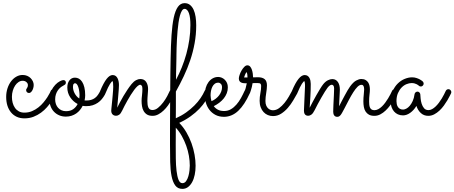

<svg xmlns="http://www.w3.org/2000/svg" viewBox="-20 -732 2904 1227"><path d="M337.9 -135.3Q335 -129.9 327.9 -115.7Q320.8 -101.6 308.8 -83.7Q296.9 -65.9 280.3 -46.9Q263.7 -27.8 242.2 -12Q220.7 3.9 194.1 14.2Q167.5 24.4 136.2 24.4Q108.4 24.4 86.9 14.4Q65.4 4.4 50.3 -13.9Q35.2 -32.2 27.3 -57.1Q19.5 -82 19.5 -112.3Q19.5 -141.6 27.8 -167.2Q36.1 -192.9 50.5 -211.9Q64.9 -231 84 -241.9Q103 -252.9 124.5 -252.9Q140.6 -252.9 153.8 -247.3Q167 -241.7 176 -232.4Q185.1 -223.1 190.2 -211.9Q195.3 -200.7 195.3 -189.5Q195.3 -178.7 192.6 -169.4Q189.9 -160.2 185.8 -153.1Q181.6 -146 176.3 -141.8Q170.9 -137.7 165.5 -137.7Q157.2 -137.7 152.1 -143.1Q147 -148.4 147 -156.2Q147 -160.2 148.7 -163.1Q150.4 -166 152.6 -169.2Q154.8 -172.4 156.5 -177Q158.2 -181.6 158.2 -189Q158.2 -199.2 148.7 -207.5Q139.2 -215.8 124.5 -215.8Q110.8 -215.8 98.4 -207.5Q85.9 -199.2 76.7 -185.3Q67.4 -171.4 61.8 -152.6Q56.2 -133.8 56.2 -112.8Q56.2 -92.8 61 -74.7Q65.9 -56.6 75.7 -42.7Q85.4 -28.8 100.3 -20.5Q115.2 -12.2 135.7 -12.2Q162.1 -12.2 184.6 -21.7Q207 -31.2 225.6 -45.9Q244.1 -60.5 258.3 -77.9Q272.5 -95.2 282.5 -110.6Q292.5 -126 298.1 -137.5Q303.7 -148.9 304.7 -151.9Q306.6 -156.7 311.3 -159.4Q315.9 -162.1 321.3 -162.1Q329.6 -162.1 334.7 -156.2Q339.8 -150.4 339.8 -143.1Q339.8 -140.1 337.9 -135.3Z M529.8 -53.7Q517.6 -53.7 508.3 -55.7Q501 -41 490.7 -28.6Q480.5 -16.1 467 -6.8Q453.6 2.4 437 7.8Q420.4 13.2 400.9 13.2Q377.9 13.2 358.9 5.1Q339.8 -2.9 325.7 -17.3Q311.5 -31.7 303.7 -52Q295.9 -72.3 295.9 -96.7Q295.9 -127.9 307.1 -151.1Q318.4 -174.3 333 -189.7Q347.7 -205.1 362.3 -212.6Q377 -220.2 384.3 -220.2Q392.6 -220.2 396.7 -215.8Q400.9 -211.4 400.9 -204.1Q400.9 -195.8 395.8 -191.7Q390.6 -187.5 382.8 -183.6Q375 -179.7 366.2 -172.6Q357.4 -165.5 349.9 -154.8Q342.3 -144 337.4 -129.4Q332.5 -114.7 332.5 -96.7Q332.5 -80.6 337.4 -66.7Q342.3 -52.7 351.6 -42.7Q360.8 -32.7 373.5 -27.1Q386.2 -21.5 401.9 -21.5Q429.7 -21.5 448 -34.4Q466.3 -47.4 476.1 -67.4Q447.3 -82.5 428.7 -110.4Q410.2 -138.2 410.2 -172.9Q410.2 -200.7 423.6 -218.3Q437 -235.8 459 -235.8Q472.2 -235.8 483.9 -229.5Q495.6 -223.1 504.6 -209.5Q513.7 -195.8 519 -174.3Q524.4 -152.8 524.4 -123Q524.4 -107.4 520.5 -90.3Q523.4 -89.8 526.4 -89.8Q529.3 -89.8 532.7 -89.8Q549.3 -89.8 562.5 -93.8Q575.7 -97.7 586.4 -105.5Q597.2 -113.3 605.7 -125.5Q614.3 -137.7 622.1 -153.8Q623.5 -156.7 628.4 -159.4Q633.3 -162.1 638.2 -162.1Q644.5 -162.1 650.1 -157Q655.8 -151.9 655.8 -143.6Q655.8 -139.6 653.8 -135Q651.9 -130.4 649.9 -126.5Q641.6 -111.8 630.6 -98.4Q619.6 -85 604.7 -75Q589.8 -64.9 571.3 -59.1Q552.7 -53.2 529.8 -53.7ZM446.3 -176.8Q446.3 -167.5 448.7 -157.2Q451.2 -147 456.3 -137Q461.4 -127 469 -117.9Q476.6 -108.9 486.8 -102.5Q488.3 -112.8 488.3 -122.6Q488.3 -135.7 486.3 -149.4Q484.4 -163.1 480.7 -174.6Q477.1 -186 471.7 -193.1Q466.3 -200.2 459 -200.2Q456.1 -200.2 451.2 -195.8Q446.3 -191.4 446.3 -176.8Z M729 -43.9Q736.8 -60.1 747.1 -79.3Q757.3 -98.6 769 -118.4Q780.8 -138.2 793.7 -157.7Q806.6 -177.2 820.8 -194.8Q835 -211.9 849.4 -219.5Q863.8 -227.1 876.5 -227.1Q901.9 -227.1 914.1 -208.5Q926.3 -189.9 926.3 -162.6Q926.3 -156.2 925.5 -147.2Q924.8 -138.2 924.1 -127.9Q923.3 -117.7 922.6 -107.2Q921.9 -96.7 921.9 -87.4Q921.9 -75.7 923.1 -64.9Q924.3 -54.2 927.7 -46.1Q931.2 -38.1 937.5 -33.4Q943.8 -28.8 954.1 -28.8Q972.7 -28.8 990.2 -43.2Q1007.8 -57.6 1022.7 -77.4Q1037.6 -97.2 1048.6 -117.7Q1059.6 -138.2 1064.9 -150.9Q1067.4 -156.2 1072 -159.2Q1076.7 -162.1 1082 -162.1Q1090.3 -162.1 1095.5 -156Q1100.6 -149.9 1100.6 -143.1Q1100.6 -139.6 1099.1 -136.2Q1097.2 -132.3 1091.3 -120.1Q1085.4 -107.9 1075.9 -92Q1066.4 -76.2 1053.7 -58.3Q1041 -40.5 1025.6 -25.9Q1010.3 -11.2 992.4 -1.5Q974.6 8.3 955.1 8.3Q933.1 8.3 919.4 -0.2Q905.8 -8.8 897.9 -22.7Q890.1 -36.6 887.5 -53.5Q884.8 -70.3 884.8 -87.4Q884.8 -94.7 885.5 -104Q886.2 -113.3 887.5 -123.5Q888.7 -133.8 889.4 -144Q890.1 -154.3 890.1 -163.6Q890.1 -179.2 885.3 -184.8Q880.4 -190.4 876.5 -190.4Q868.7 -190.4 858.6 -181.4Q848.6 -172.4 837.6 -157.7Q826.7 -143.1 815.2 -124.8Q803.7 -106.4 793.7 -88.4Q783.7 -70.3 775.1 -54Q766.6 -37.6 761.7 -26.9Q752 -6.3 742.2 0.7Q732.4 7.8 722.2 7.8Q708 7.8 699.5 -0.7Q690.9 -9.3 690.9 -24.9Q690.9 -28.3 691.9 -38.3Q692.9 -48.3 694.3 -62.3Q695.8 -76.2 697.3 -92.3Q698.7 -108.4 700.2 -124.3Q701.7 -140.1 702.6 -153.8Q703.6 -167.5 703.6 -176.8Q703.6 -189 702.6 -200.2Q701.7 -211.4 698.7 -213.9Q694.3 -212.4 683.1 -195.6Q671.9 -178.7 654.3 -136.2Q651.9 -130.9 647 -127.9Q642.1 -125 636.7 -125Q628.4 -125 623.5 -130.6Q618.7 -136.2 618.7 -143.6Q618.7 -147 620.1 -150.9Q642.1 -203.1 661.4 -227.8Q680.7 -252.4 699.7 -252.4Q710.9 -252.4 718.8 -246.8Q726.6 -241.2 731.2 -231.9Q735.8 -222.7 738 -211.4Q740.2 -200.2 740.2 -188.5Q740.2 -179.7 739 -161.1Q737.8 -142.6 735.8 -121.3Q733.9 -100.1 732.2 -79.1Q730.5 -58.1 729 -43.9Z M1103.5 23.9Q1139.6 7.8 1169.2 -13.2Q1198.7 -34.2 1221.9 -57.4Q1245.1 -80.6 1261.5 -104.7Q1277.8 -128.9 1287.6 -150.9Q1292 -161.6 1304.2 -161.6Q1312.5 -161.6 1317.6 -156Q1322.8 -150.4 1322.8 -143.6Q1322.8 -139.6 1321.3 -136.2Q1310.5 -112.3 1293.9 -86.7Q1277.3 -61 1253.7 -36.4Q1230 -11.7 1198.2 11.2Q1166.5 34.2 1125.5 53.2Q1151.9 80.6 1171.4 114Q1190.9 147.5 1203.9 183.6Q1216.8 219.7 1223.4 256.6Q1230 293.5 1230 327.1Q1230 357.9 1224.4 385Q1218.8 412.1 1207.8 432.1Q1196.8 452.1 1181.2 463.6Q1165.5 475.1 1145.5 475.1Q1116.2 475.1 1100.1 453.4Q1084 431.6 1076.4 393.3Q1068.8 355 1067.6 303Q1066.4 251 1066.4 189.9Q1066.4 159.7 1066.4 119.4Q1066.4 79.1 1066.7 33Q1066.9 -13.2 1067.1 -63.7Q1067.4 -114.3 1067.9 -165Q1068.4 -215.8 1068.8 -264.9Q1069.3 -314 1070.3 -357.9Q1071.8 -441.9 1076.2 -507.8Q1080.6 -573.7 1090.3 -619.1Q1100.1 -664.6 1116.9 -688.2Q1133.8 -711.9 1159.7 -711.9Q1180.2 -711.9 1194.3 -700.4Q1208.5 -689 1217.3 -669.7Q1226.1 -650.4 1230 -624.5Q1233.9 -598.6 1233.9 -570.3Q1233.9 -510.7 1223.6 -455.1Q1213.4 -399.4 1195.8 -347.2Q1178.2 -294.9 1154.5 -245.1Q1130.9 -195.3 1104 -147Q1104 -127 1104 -103.8Q1104 -80.6 1104 -57.4Q1104 -34.2 1103.8 -12.9Q1103.5 8.3 1103.5 23.9ZM1105 -222.2Q1125 -259.8 1141.8 -301.5Q1158.7 -343.3 1170.9 -387.7Q1183.1 -432.1 1189.9 -478.5Q1196.8 -524.9 1196.8 -571.8Q1196.8 -595.2 1194.6 -614.3Q1192.4 -633.3 1187.7 -646.7Q1183.1 -660.2 1176 -667.7Q1168.9 -675.3 1159.7 -675.3Q1149.9 -675.3 1142.6 -663.6Q1135.3 -651.9 1129.9 -632.3Q1124.5 -612.8 1120.8 -587.4Q1117.2 -562 1114.7 -534.4Q1112.3 -506.8 1110.8 -479.2Q1109.4 -451.7 1108.6 -427.5Q1107.9 -403.3 1107.7 -384.8Q1107.4 -366.2 1107.4 -356.9Q1106.9 -337.4 1106.7 -322.3Q1106.4 -307.1 1106 -292.5Q1105.5 -277.8 1105.2 -261.2Q1105 -244.6 1105 -222.2ZM1103.5 84Q1103.5 114.7 1103.3 141.4Q1103 168 1103 189.9Q1103 235.4 1103.5 279.8Q1104 324.2 1108.2 359.6Q1112.3 395 1120.8 416.7Q1129.4 438.5 1145.5 438.5Q1160.2 438.5 1169.4 425.3Q1178.7 412.1 1183.8 394Q1189 376 1190.9 357.2Q1192.9 338.4 1192.9 326.7Q1192.9 296.9 1187.3 264.2Q1181.6 231.4 1170.2 199.5Q1158.7 167.5 1142.1 137.7Q1125.5 107.9 1103.5 84Z M1346.2 -53.7Q1356.4 -39.6 1372.6 -31Q1388.7 -22.5 1412.1 -22.5Q1436 -22.5 1455.6 -33.9Q1475.1 -45.4 1491.2 -64Q1507.3 -82.5 1520 -105.5Q1532.7 -128.4 1543 -151.4Q1545.4 -156.7 1549.8 -159.4Q1554.2 -162.1 1559.6 -162.1Q1567.9 -162.1 1573 -156.2Q1578.1 -150.4 1578.1 -143.6Q1578.1 -141.1 1577.6 -139.4Q1577.1 -137.7 1576.2 -135.7Q1542.5 -61.5 1502.7 -23.9Q1462.9 13.7 1412.6 14.6Q1380.4 14.6 1356.9 2.2Q1333.5 -10.3 1318.4 -30Q1303.2 -49.8 1295.9 -74.7Q1288.6 -99.6 1288.6 -124.5Q1288.6 -149.4 1294.7 -170.4Q1300.8 -191.4 1312.3 -207Q1323.7 -222.7 1339.6 -231.4Q1355.5 -240.2 1374.5 -240.2Q1385.7 -240.2 1396.7 -235.6Q1407.7 -231 1416.5 -222.4Q1425.3 -213.9 1430.7 -201.7Q1436 -189.5 1436 -173.8Q1436 -153.8 1429.2 -136.2Q1422.4 -118.7 1410.4 -103.5Q1398.4 -88.4 1381.8 -75.7Q1365.2 -63 1346.2 -53.7ZM1331.5 -85.4Q1346.7 -91.8 1359.1 -101.6Q1371.6 -111.3 1380.4 -123Q1389.2 -134.8 1394 -147.7Q1398.9 -160.6 1398.9 -173.8Q1398.9 -188.5 1391.6 -196Q1384.3 -203.6 1374.5 -203.6Q1361.3 -203.6 1352.1 -196.3Q1342.8 -189 1336.9 -177.2Q1331.1 -165.5 1328.4 -151.1Q1325.7 -136.7 1325.7 -122.6Q1325.7 -113.8 1327.4 -104Q1329.1 -94.2 1331.5 -85.4Z M1594.2 -200.7Q1592.3 -187.5 1589.4 -176Q1586.4 -164.6 1583.7 -156Q1581.1 -147.5 1579.1 -142.1Q1577.1 -136.7 1576.7 -136.2Q1571.8 -125 1559.6 -125Q1552.7 -125 1546.9 -130.1Q1541 -135.3 1541 -143.1Q1541 -146 1542 -147.5Q1543 -148.9 1544.9 -153.3Q1546.9 -157.7 1549.8 -168Q1552.7 -178.2 1557.1 -199.7Q1548.8 -199.7 1540 -200.2Q1531.2 -200.7 1523.7 -203.6Q1516.1 -206.5 1511.2 -212.9Q1506.3 -219.2 1506.3 -230.5Q1506.3 -238.8 1511 -252.9Q1515.6 -267.1 1523.4 -280.8Q1531.2 -294.4 1541 -304.4Q1550.8 -314.5 1560.5 -314.5Q1571.8 -314.5 1578.9 -306.2Q1585.9 -297.9 1589.8 -285.9Q1593.8 -273.9 1595.5 -260.7Q1597.2 -247.6 1597.2 -237.8Q1605.5 -237.8 1613.5 -238Q1621.6 -238.3 1628.9 -238.3Q1656.7 -238.3 1671.4 -226.1Q1686 -213.9 1686 -186Q1686 -174.8 1684.6 -162.6Q1683.1 -150.4 1681.2 -137.5Q1679.2 -124.5 1677.7 -111.8Q1676.3 -99.1 1676.3 -86.9Q1676.3 -69.3 1681.2 -57.9Q1686 -46.4 1693.4 -39.6Q1700.7 -32.7 1709 -30Q1717.3 -27.3 1724.1 -27.3Q1745.1 -27.3 1763.7 -41Q1782.2 -54.7 1797.9 -74Q1813.5 -93.3 1825.9 -114.7Q1838.4 -136.2 1846.7 -152.3Q1849.1 -156.7 1853.5 -159.2Q1857.9 -161.6 1862.8 -161.6Q1871.6 -161.6 1876.5 -156Q1881.3 -150.4 1881.3 -143.6Q1881.3 -138.7 1879.4 -134.8Q1868.2 -114.7 1853.3 -89.6Q1838.4 -64.5 1819.3 -42.5Q1800.3 -20.5 1776.6 -5.4Q1752.9 9.8 1724.6 9.8Q1707 9.8 1691.4 3.2Q1675.8 -3.4 1664.3 -15.9Q1652.8 -28.3 1646 -46.6Q1639.2 -64.9 1639.2 -87.9Q1639.2 -112.3 1644 -136.5Q1648.9 -160.6 1648.9 -182.6Q1648.9 -191.9 1644.8 -196.5Q1640.6 -201.2 1626.5 -201.2Q1619.6 -201.2 1611.6 -201.2Q1603.5 -201.2 1594.2 -200.7ZM1561.5 -236.8Q1561.5 -240.2 1561.3 -245.8Q1561 -251.5 1560.3 -256.8Q1559.6 -262.2 1558.3 -266.1Q1557.1 -270 1555.7 -270Q1554.2 -270 1552 -266.4Q1549.8 -262.7 1547.4 -257.6Q1544.9 -252.4 1543 -246.6Q1541 -240.7 1540 -236.8Z M1959 -43.5Q1966.3 -58.1 1977.8 -79.8Q1989.3 -101.6 2001.7 -123.5Q2014.2 -145.5 2026.1 -165Q2038.1 -184.6 2046.4 -194.8Q2060.5 -211.9 2075.7 -219.2Q2090.8 -226.6 2103.5 -226.6Q2116.2 -226.6 2125.2 -221.2Q2134.3 -215.8 2140.1 -206.8Q2146 -197.8 2148.9 -185.8Q2151.9 -173.8 2151.9 -160.2Q2151.9 -152.3 2151.1 -139.6Q2150.4 -127 2149.7 -112.3Q2148.9 -97.7 2148.2 -82Q2147.5 -66.4 2147 -52.7Q2154.3 -67.4 2163.6 -85.2Q2172.9 -103 2182.4 -120.6Q2191.9 -138.2 2200.7 -153.6Q2209.5 -168.9 2216.8 -178.7Q2237.8 -207.5 2256.1 -217.3Q2274.4 -227.1 2288.6 -227.1Q2305.2 -227.1 2315.9 -220.9Q2326.7 -214.8 2332.8 -205.3Q2338.9 -195.8 2341.3 -184.1Q2343.8 -172.4 2343.8 -161.6Q2343.8 -145 2341.3 -127Q2338.9 -108.9 2338.9 -84Q2338.9 -73.7 2339.8 -63.5Q2340.8 -53.2 2344 -45.4Q2347.2 -37.6 2354 -32.7Q2360.8 -27.8 2372.6 -27.8Q2385.3 -27.8 2397.5 -34.4Q2409.7 -41 2420.9 -51.8Q2432.1 -62.5 2442.1 -76.2Q2452.1 -89.8 2460.4 -103.5Q2468.8 -117.2 2475.1 -129.6Q2481.4 -142.1 2485.4 -150.9Q2487.8 -156.2 2492.2 -159.2Q2496.6 -162.1 2502 -162.1Q2510.3 -162.1 2515.4 -156Q2520.5 -149.9 2520.5 -143.1Q2520.5 -139.6 2519 -136.2Q2517.1 -132.3 2511.2 -119.9Q2505.4 -107.4 2495.6 -91.6Q2485.8 -75.7 2472.9 -58.1Q2460 -40.5 2444.3 -25.6Q2428.7 -10.7 2410.6 -1.2Q2392.6 8.3 2372.6 8.3Q2351.1 8.3 2337.6 0.7Q2324.2 -6.8 2316.2 -19.5Q2308.1 -32.2 2305.2 -48.8Q2302.2 -65.4 2302.2 -83.5Q2302.2 -107.4 2304.7 -127.7Q2307.1 -147.9 2307.1 -159.2Q2307.1 -171.4 2304.9 -177.7Q2302.7 -184.1 2299.6 -186.8Q2296.4 -189.5 2293.5 -189.7Q2290.5 -189.9 2289.1 -189.9Q2277.3 -189.9 2264.4 -177Q2251.5 -164.1 2237.8 -142.6Q2224.1 -121.1 2209.7 -93.8Q2195.3 -66.4 2180.7 -38.1Q2172.4 -22.5 2166.7 -12.2Q2161.1 -2 2156 3.9Q2150.9 9.8 2146 12.2Q2141.1 14.6 2135.3 14.6Q2122.6 14.6 2116 5.9Q2109.4 -2.9 2109.4 -17.1Q2109.4 -24.4 2109.9 -36.6Q2110.4 -48.8 2110.8 -63.5Q2111.3 -78.1 2112.3 -93.8Q2113.3 -109.4 2113.8 -123.8Q2114.3 -138.2 2114.7 -149.4Q2115.2 -160.6 2115.2 -166.5Q2115.2 -179.2 2110.8 -184.8Q2106.4 -190.4 2100.6 -190.4Q2095.2 -190.4 2088.6 -186.5Q2082 -182.6 2073.2 -171.4Q2066.4 -162.6 2055.9 -145.8Q2045.4 -128.9 2033.7 -108.4Q2022 -87.9 2010.5 -66.4Q1999 -44.9 1990.7 -27.8Q1980.5 -7.3 1970.2 0.2Q1960 7.8 1950.2 7.8Q1936 7.8 1929.2 -0.7Q1922.4 -9.3 1922.4 -23.4Q1922.4 -24.9 1923.1 -41Q1923.8 -57.1 1924.8 -80.3Q1925.8 -103.5 1927 -129.9Q1928.2 -156.2 1929.2 -179.2Q1929.7 -191.4 1928.2 -201.7Q1926.8 -211.9 1924.3 -213.9Q1920.4 -212.9 1908.9 -195.8Q1897.5 -178.7 1879.9 -136.2Q1877.4 -130.9 1872.6 -127.9Q1867.7 -125 1862.3 -125Q1854 -125 1849.1 -130.6Q1844.2 -136.2 1844.2 -143.6Q1844.2 -147 1845.7 -150.9Q1867.7 -203.1 1887.7 -227.8Q1907.7 -252.4 1926.8 -252.4Q1938 -252.4 1945.6 -247.3Q1953.1 -242.2 1957.5 -234.1Q1961.9 -226.1 1963.9 -215.8Q1965.8 -205.6 1965.8 -195.8Q1965.8 -152.3 1963.6 -116.2Q1961.4 -80.1 1959 -43.5Z M2862.8 -136.2Q2860.8 -132.3 2854.7 -119.9Q2848.6 -107.4 2839.1 -91.3Q2829.6 -75.2 2816.9 -57.6Q2804.2 -40 2788.6 -25.4Q2772.9 -10.7 2754.9 -1.2Q2736.8 8.3 2716.8 8.3Q2688.5 8.3 2669.2 -9.8Q2649.9 -27.8 2641.1 -55.2Q2624.5 -27.3 2601.6 -11Q2578.6 5.4 2555.7 5.4Q2537.6 5.4 2522.9 -1.2Q2508.3 -7.8 2498 -19.8Q2487.8 -31.7 2482.2 -47.9Q2476.6 -64 2476.6 -83Q2476.6 -121.1 2489.5 -150.1Q2502.4 -179.2 2522.5 -198.7Q2542.5 -218.3 2566.7 -228Q2590.8 -237.8 2613.3 -237.8Q2628.4 -237.8 2641.1 -233.6Q2653.8 -229.5 2662.8 -224.6Q2671.9 -219.7 2676.8 -215.6Q2681.6 -211.4 2682.1 -210.9Q2687.5 -204.6 2687.5 -197.8Q2687.5 -190.4 2682.1 -184.8Q2676.8 -179.2 2669.4 -179.2Q2661.6 -179.2 2656.2 -184.6Q2655.3 -185.5 2651.9 -188.2Q2648.4 -190.9 2642.6 -193.8Q2636.7 -196.8 2628.7 -199Q2620.6 -201.2 2610.4 -201.2Q2595.2 -201.2 2578.1 -194.3Q2561 -187.5 2546.9 -173.1Q2532.7 -158.7 2523.2 -137Q2513.7 -115.2 2513.7 -85.4Q2513.7 -76.2 2515.6 -66.7Q2517.6 -57.1 2522.5 -49.3Q2527.3 -41.5 2535.6 -36.6Q2543.9 -31.7 2556.2 -31.7Q2564.9 -31.7 2576.4 -37.6Q2587.9 -43.5 2598.4 -55.7Q2608.9 -67.9 2617.4 -86.4Q2626 -105 2629.4 -130.4Q2630.4 -137.2 2635.7 -141.8Q2641.1 -146.5 2648.4 -146.5Q2655.3 -146.5 2660.4 -141.1Q2665.5 -135.7 2666 -128.9Q2666.5 -119.6 2668 -102.8Q2669.4 -85.9 2674.6 -69.3Q2679.7 -52.7 2689.9 -40.5Q2700.2 -28.3 2718.3 -28.3Q2730 -28.3 2741.5 -34.7Q2752.9 -41 2763.9 -51.5Q2774.9 -62 2784.9 -75.4Q2794.9 -88.9 2803.2 -102.5Q2811.5 -116.2 2817.9 -128.9Q2824.2 -141.6 2828.6 -150.9Q2831.1 -156.2 2835.7 -159.2Q2840.3 -162.1 2845.7 -162.1Q2854 -162.1 2859.1 -156Q2864.3 -149.9 2864.3 -143.1Q2864.3 -139.6 2862.8 -136.2Z"/></svg>

Font: Sacramento
Style: Regular
Weight: 400
Designer: Astigmatic (AOETI)
Foundry: Astigmatic (AOETI)
Version: Version 1.000